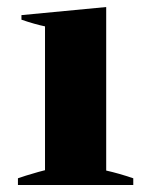

<svg xmlns="http://www.w3.org/2000/svg" viewBox="-20 -526 431 546"><path d="M31 -19Q47 -25 89 -37Q93 -38 108 -42V-451Q79 -457 41 -470V-483L282 -506V-41Q318 -33 359 -19V0H31Z"/></svg>

Font: Trirong ExtraBold
Style: Regular
Weight: 800
Designer: Katatrad Team
Foundry: CadsonDemak
Version: Version 1.001